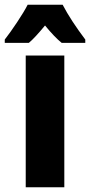

<svg xmlns="http://www.w3.org/2000/svg" viewBox="-57 -786 378 806"><path d="M206 -766H59C42 -731 -10 -654 -37 -620V-606H64C81 -620 104 -645 132 -679C159 -646 182 -622 202 -606H301V-620C261 -673 229 -722 206 -766ZM213 0V-553H51V0Z"/></svg>

Font: Noto Sans Thai ExtCond Blk
Style: Regular
Weight: 900
Width: 2
Designer: Monotype Design Team
Foundry: Monotype Imaging Inc.
Version: Version 2.002